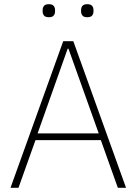

<svg xmlns="http://www.w3.org/2000/svg" viewBox="-20 -894 650 914"><path d="M541 0 460 -227H149L68 0H30L281 -698H329L580 0ZM306 -662H302L159 -259H450ZM213 -812Q196 -812 189.5 -820Q183 -828 183 -839V-847Q183 -858 189.5 -866Q196 -874 213 -874Q229 -874 235.5 -866Q242 -858 242 -847V-839Q242 -828 235.5 -820Q229 -812 213 -812ZM395 -812Q379 -812 372.5 -820Q366 -828 366 -839V-847Q366 -858 372.5 -866Q379 -874 395 -874Q412 -874 418.5 -866Q425 -858 425 -847V-839Q425 -828 418.5 -820Q412 -812 395 -812Z"/></svg>

Font: IBM Plex Sans Arabic ExtLt
Style: Regular
Weight: 200
Designer: Mike Abbink, Paul van der Laan, Pieter van Rosmalen, Wael Morcos, Khajak Apelian
Foundry: Bold Monday
Version: Version 1.2